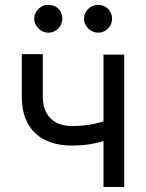

<svg xmlns="http://www.w3.org/2000/svg" viewBox="-20 -749 585 769"><path d="M477.5 0H394.5V-530.3H477.5ZM267.6 -166Q207 -166 161.6 -188Q116.2 -210 91.8 -253.9Q67.4 -297.9 67.4 -361.3V-532.2H151.4V-361.3Q151.4 -322.3 166.5 -295.9Q181.6 -269.5 207.5 -256.8Q233.4 -244.1 267.6 -244.1Q315.4 -244.1 356.4 -252.9Q397.5 -261.7 444.3 -278.3V-201.2Q399.4 -183.6 358.4 -174.8Q317.4 -166 267.6 -166ZM117.2 -673.8Q117.2 -689.5 125 -702.1Q132.8 -714.8 145.5 -722.2Q158.2 -729.5 172.9 -729.5Q189.5 -729.5 202.1 -722.7Q214.8 -715.8 222.2 -703.1Q229.5 -690.4 229.5 -673.8Q229.5 -659.2 222.2 -646.5Q214.8 -633.8 202.1 -626Q189.5 -618.2 172.9 -618.2Q159.2 -618.2 146 -626Q132.8 -633.8 125 -647Q117.2 -660.2 117.2 -673.8ZM316.4 -673.8Q316.4 -689.5 324.2 -702.1Q332 -714.8 345.2 -722.2Q358.4 -729.5 373 -729.5Q388.7 -729.5 401.4 -722.2Q414.1 -714.8 421.4 -702.1Q428.7 -689.5 428.7 -673.8Q428.7 -659.2 421.4 -646.5Q414.1 -633.8 401.4 -626Q388.7 -618.2 373 -618.2Q358.4 -618.2 345.2 -626Q332 -633.8 324.2 -647Q316.4 -660.2 316.4 -673.8Z"/></svg>

Font: WEMIX Pretendard Variable
Style: Regular
Weight: 400
Designer: Base glyphs from Inter by Rasmus Andersson; Hangeul glyphs from Noto Sans CJK(Source Han Sans) by Jang Soo-young and Kan
Foundry: Kil Hyung-jin
Version: Version 1.000;Glyphs 3.2 (3208)